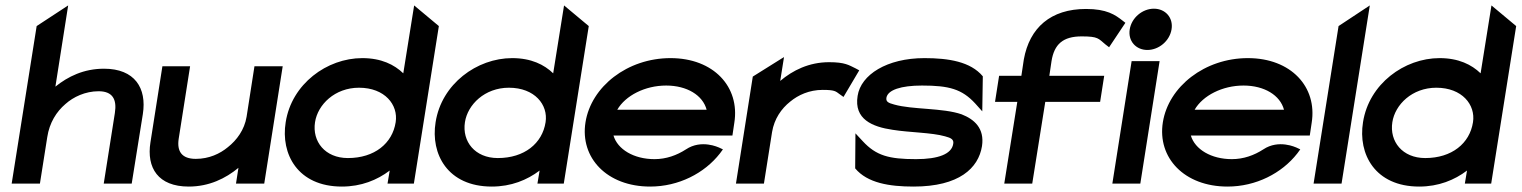

<svg xmlns="http://www.w3.org/2000/svg" viewBox="-20 -676 5603 707"><path d="M23 0H127L154 -171C162 -224 188 -265 221 -293C250 -319 294 -340 343 -340C394 -340 411 -311 403 -260L362 0H465L506 -256C521 -352 476 -423 363 -423C288 -423 230 -394 184 -357L231 -656L115 -580Z M534 -152C519 -58 562 11 675 11C750 11 811 -19 858 -58L849 0H953L1021 -432H917L888 -246C880 -198 852 -160 819 -134C790 -110 750 -91 701 -91C649 -91 631 -119 638 -165L680 -432H578Z M1032 -226C1013 -109 1076 11 1239 11C1310 11 1369 -13 1415 -48L1407 0H1504L1596 -580L1505 -656L1465 -406C1432 -438 1384 -462 1314 -462C1184 -462 1054 -367 1032 -226ZM1140 -226C1150 -291 1213 -353 1302 -353C1397 -353 1447 -290 1437 -226C1425 -148 1359 -94 1261 -94C1177 -94 1129 -155 1140 -226Z M1584 -226C1565 -109 1628 11 1791 11C1862 11 1921 -13 1967 -48L1959 0H2056L2148 -580L2057 -656L2017 -406C1984 -438 1936 -462 1866 -462C1736 -462 1606 -367 1584 -226ZM1692 -226C1702 -291 1765 -353 1854 -353C1949 -353 1999 -290 1989 -226C1977 -148 1911 -94 1813 -94C1729 -94 1681 -155 1692 -226Z M2136 -226C2115 -95 2215 11 2374 11C2479 11 2574 -38 2631 -111L2642 -126L2627 -133C2626 -133 2563 -164 2506 -126C2472 -104 2433 -90 2390 -90C2314 -90 2254 -126 2239 -177H2677L2684 -224C2705 -356 2608 -462 2449 -462C2290 -462 2157 -357 2136 -226ZM2253 -272C2283 -324 2355 -361 2433 -361C2510 -361 2568 -325 2582 -272Z M2690 0H2793L2823 -190C2831 -238 2857 -276 2890 -302C2919 -326 2960 -345 3009 -345C3054 -345 3057 -340 3072 -329L3086 -319L3144 -417L3131 -424C3106 -436 3092 -447 3033 -447C2959 -447 2899 -417 2853 -378L2867 -466L2752 -394Z M3138 -323C3124 -237 3192 -209 3267 -198C3329 -188 3411 -188 3460 -174C3483 -168 3493 -162 3490 -146C3484 -109 3436 -90 3353 -90C3253 -90 3206 -103 3157 -156L3130 -185L3129 -56C3174 -2 3255 11 3344 11C3512 11 3583 -57 3596 -138C3606 -204 3567 -237 3521 -255C3452 -279 3340 -272 3273 -291C3250 -297 3242 -302 3244 -316C3249 -345 3298 -361 3375 -361C3475 -361 3522 -348 3571 -295L3597 -266L3599 -395C3554 -449 3473 -462 3384 -462C3246 -462 3150 -401 3138 -323Z M3644 -301H3726L3678 0H3781L3829 -301H4031L4046 -397H3844L3852 -451C3862 -513 3894 -542 3963 -542C4025 -542 4024 -534 4051 -512L4064 -502L4124 -592L4115 -599C4086 -622 4055 -643 3979 -643C3849 -643 3771 -574 3750 -457L3741 -397H3659Z M4140 -568C4133 -525 4163 -492 4205 -492C4247 -492 4287 -525 4294 -568C4301 -611 4271 -644 4229 -644C4187 -644 4147 -611 4140 -568ZM4076 0H4179L4250 -451H4147Z M4262 -226C4241 -95 4341 11 4500 11C4605 11 4700 -38 4757 -111L4768 -126L4753 -133C4752 -133 4689 -164 4632 -126C4598 -104 4559 -90 4516 -90C4440 -90 4380 -126 4365 -177H4803L4810 -224C4831 -356 4734 -462 4575 -462C4416 -462 4283 -357 4262 -226ZM4379 -272C4409 -324 4481 -361 4559 -361C4636 -361 4694 -325 4708 -272Z M4817 0H4920L5024 -656L4909 -580Z M4999 -226C4980 -109 5043 11 5206 11C5277 11 5336 -13 5382 -48L5374 0H5471L5563 -580L5472 -656L5432 -406C5399 -438 5351 -462 5281 -462C5151 -462 5021 -367 4999 -226ZM5107 -226C5117 -291 5180 -353 5269 -353C5364 -353 5414 -290 5404 -226C5392 -148 5326 -94 5228 -94C5144 -94 5096 -155 5107 -226Z"/></svg>

Font: Charger Sport
Style: BlkExtObl
Weight: 900
Designer: Jasper
Foundry: Cannot Into Space Fonts
Version: Version 1.1